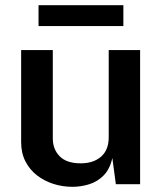

<svg xmlns="http://www.w3.org/2000/svg" viewBox="-20 -710 628 740"><path d="M259 10Q221 10 185.8 -1.2Q150.5 -12.5 122.5 -34.2Q94.5 -56 78 -88Q61.5 -120 61.5 -162.5V-517H183.5V-176.5Q183.5 -134.5 210.2 -107.5Q237 -80.5 291 -80.5Q340 -80.5 369.5 -106.2Q399 -132 399 -180.5V-517H520V0H426.5L413 -101Q403.5 -58.5 379.8 -34.2Q356 -10 324.2 0Q292.5 10 259 10ZM128.5 -609.5V-690H455.5V-609.5Z"/></svg>

Font: Public Sans Thin SemiBold
Style: Regular
Weight: 600
Version: Version 2.001